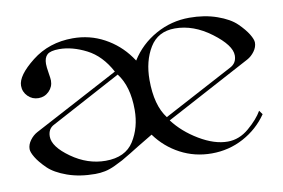

<svg xmlns="http://www.w3.org/2000/svg" viewBox="-58 -575 987 670"><g transform="rotate(-10 435.5 -240.0)"><path d="M367 -328 119 -195Q96 -184 96 -156Q96 -120 153 -79.5Q210 -39 274 -39Q344 -39 374 -86.5Q404 -134 404 -197Q404 -280 367 -328ZM591 -452Q531 -452 502 -404.5Q473 -357 473 -290Q473 -200 510 -152L758 -284Q781 -296 781 -323Q781 -359 719 -405.5Q657 -452 591 -452ZM392 -68Q386 -64 363 -50Q340 -36 330 -30.5Q320 -25 301 -16Q282 -7 265 -3.5Q248 0 230 0Q175 0 131.5 -15.5Q88 -31 65 -53.5Q42 -76 30.5 -95Q19 -114 19 -125Q19 -141 30 -156Q41 -171 56 -179L359 -340Q327 -400 277 -425.5Q227 -451 181 -451Q150 -451 138.5 -440.5Q127 -430 127 -408Q127 -397 130.5 -376Q134 -355 134 -348Q134 -326 118.5 -310.5Q103 -295 81 -295Q59 -295 43.5 -310.5Q28 -326 28 -348Q28 -384 89 -432Q150 -480 234 -480Q294 -480 345 -452.5Q396 -425 430 -378L439 -365Q472 -418 527.5 -449Q583 -480 647 -480Q701 -480 745 -464.5Q789 -449 812 -426.5Q835 -404 846.5 -385Q858 -366 858 -355Q858 -339 847 -324Q836 -309 821 -301L518 -139Q551 -95 604.5 -63Q658 -31 705 -31Q746 -31 780.5 -60.5Q815 -90 831 -118L841 -104Q808 -56 756 -28Q704 0 643 0Q583 0 532 -27Q481 -54 447 -101Z"/></g></svg>

Font: kawoszeh
Style: Medium
Weight: 500
Version: Version 000.030